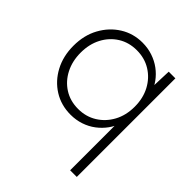

<svg xmlns="http://www.w3.org/2000/svg" viewBox="-204 -665 1019 1019"><g transform="rotate(45 305.0 -155.5)"><path d="M487 220V-131L501 -149Q492 -116 471 -87Q450 -58 421 -36Q392 -14 356 -2Q320 10 280 10Q209 10 153 -25Q97 -60 64.5 -121Q32 -182 32 -260Q32 -339 65.5 -400Q99 -461 155 -496Q211 -531 280 -531Q320 -531 356 -519Q392 -507 421 -485.5Q450 -464 471 -435Q492 -406 501 -372L482 -385L487 -520H537V220ZM491 -261Q491 -325 464.5 -374.5Q438 -424 392 -452.5Q346 -481 287 -481Q228 -481 182.5 -452.5Q137 -424 111 -374.5Q85 -325 85 -261Q85 -198 110.5 -148Q136 -98 181.5 -69Q227 -40 287 -40Q345 -40 391 -68.5Q437 -97 464 -146.5Q491 -196 491 -261Z"/></g></svg>

Font: Mach ExtraLight
Style: Regular
Weight: 250
Version: Version 1.002